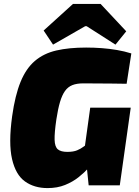

<svg xmlns="http://www.w3.org/2000/svg" viewBox="-20 -947 710 981"><path d="M420 -704Q461 -704 500.5 -701Q540 -698 578 -691.5Q616 -685 651 -674L627 -519Q590 -520 555.5 -520Q521 -520 485 -520.5Q449 -521 405 -521Q372 -521 349.5 -512Q327 -503 312 -482Q297 -461 286.5 -425.5Q276 -390 268 -337Q258 -269 259 -233Q260 -197 275.5 -184Q291 -171 324 -171Q355 -171 374 -179Q393 -187 406 -197Q419 -207 429 -212L465 -126Q453 -112 432.5 -89Q412 -66 382 -42Q352 -18 312.5 -2Q273 14 223 14Q155 14 107.5 -20Q60 -54 41.5 -134.5Q23 -215 42 -353Q57 -460 85 -528.5Q113 -597 158 -635.5Q203 -674 267.5 -689Q332 -704 420 -704ZM648 -397 592 0H433L422 -107L406 -144L441 -397ZM494 -927 625 -787 570 -719 423 -813H415L251 -719L203 -791L353 -927Z"/></svg>

Font: Exo 2 Black
Style: Italic
Weight: 900
Italic angle: -8°
Designer: Natanael Gama
Foundry: Natanael Gama
Version: Version 2.010